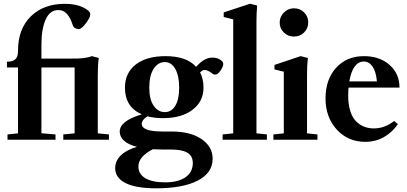

<svg xmlns="http://www.w3.org/2000/svg" viewBox="-20 -746 2172 1025"><path d="M20 0V-28.3L76.2 -34.2V-385.7H17.1V-416.5Q47.4 -416.5 61.8 -429.4Q76.2 -442.4 76.2 -476.1Q76.2 -591.3 144.3 -658.4Q212.4 -725.6 326.7 -725.6Q384.3 -725.6 423.1 -707Q461.9 -688.5 461.9 -668.9Q461.9 -652.8 438.7 -621.8Q415.5 -590.8 400.4 -590.8Q390.1 -590.8 380.9 -595.9Q371.6 -601.1 368.2 -612.3Q342.8 -692.4 292.5 -692.4Q246.1 -692.4 223.6 -641.6Q201.2 -590.8 201.2 -507.8V-433.1H336.4Q376.5 -433.1 394.5 -433.6Q412.6 -434.1 433.6 -437Q454.6 -439.9 470.7 -446.3L507.3 -436.5Q502 -400.9 502 -343.8V-34.2L561.5 -28.3V0H317.9V-28.3L378.4 -34.2V-385.7H201.2V-34.7L276.4 -28.3V0Z M850.6 -115.2Q805.2 -115.2 767.6 -125Q736.8 -106.4 736.8 -84.5Q736.8 -43.9 849.1 -43.9H897.9Q996.1 -43.9 1055.7 -3.7Q1115.2 36.6 1115.2 101.6Q1115.2 176.8 1035.9 218Q956.5 259.3 813 259.3Q706.5 259.3 650.9 231.7Q595.2 204.1 594.7 151.4Q595.2 112.3 625.5 83Q655.8 53.7 711.4 38.1Q620.1 14.2 619.1 -43.5Q619.6 -72.3 647.9 -94.7Q676.3 -117.2 736.8 -135.7Q647 -174.8 647 -277.8Q647 -356.9 704.8 -401.6Q762.7 -446.3 863.8 -446.3Q975.6 -446.3 1027.3 -389.2Q1069.8 -438.5 1113.3 -438.5Q1140.6 -438.5 1158.2 -425.3Q1171.9 -416 1171.9 -403.3Q1171.9 -390.6 1157.2 -369.1Q1142.6 -347.7 1129.4 -347.7Q1118.2 -347.7 1108.9 -356.9Q1103 -362.3 1091.3 -367.4Q1079.6 -372.6 1071.8 -372.6Q1060.5 -372.6 1048.3 -359.4Q1066.4 -324.2 1066.4 -278.3Q1066.4 -204.6 1008.3 -160.2Q950.2 -115.7 850.6 -115.2ZM860.4 -147.5Q895.5 -147.5 916 -181.6Q936.5 -215.8 936.5 -277.8Q936.5 -341.3 915.8 -377.9Q895 -414.6 860.4 -414.6Q823.2 -414.6 800 -378.4Q776.9 -342.3 776.9 -277.8Q776.9 -216.3 800 -181.9Q823.2 -147.5 860.4 -147.5ZM718.8 142.6Q718.8 183.6 756.3 205.6Q793.9 227.5 861.8 227.5Q931.2 227.5 970.2 200.2Q1009.3 172.9 1009.3 124.5Q1009.3 86.9 981 69.6Q952.6 52.2 891.6 52.2H845.2Q819.3 52.2 795.9 50.8Q718.8 90.3 718.8 142.6Z M1168.5 0V-28.3L1225.1 -34.2V-642.6L1174.3 -655.3V-679.7L1314.9 -726.1L1353 -716.3Q1349.1 -676.3 1349.1 -629.9V-34.2L1404.8 -28.3V0Z M1473.1 -626Q1473.1 -656.7 1495.8 -679.2Q1518.6 -701.7 1549.3 -701.7Q1581.5 -701.7 1603.5 -679.9Q1625.5 -658.2 1625.5 -626Q1625.5 -594.2 1603.3 -572.5Q1581.1 -550.8 1549.3 -550.8Q1517.6 -550.8 1495.4 -572.5Q1473.1 -594.2 1473.1 -626ZM1439.5 0V-28.3L1495.1 -34.2V-363.3L1445.3 -375.5V-399.4L1585 -446.3L1623.5 -436.5Q1619.1 -397.9 1619.1 -348.6V-34.2L1674.8 -28.3V0Z M1929.7 11.2Q1837.9 11.2 1777.8 -54.4Q1717.8 -120.1 1717.8 -220.7Q1717.8 -321.8 1774.2 -384Q1830.6 -446.3 1922.9 -446.3Q2006.8 -446.3 2059.8 -399.4Q2112.8 -352.5 2112.8 -278.3H1840.8Q1838.9 -259.3 1838.9 -235.8Q1838.9 -188.5 1849.9 -153.6Q1860.8 -118.7 1880.4 -98.9Q1899.9 -79.1 1923.6 -69.8Q1947.3 -60.5 1976.1 -60.5Q2034.2 -60.5 2084 -100.1L2104 -83.5Q2076.2 -41 2030.8 -14.9Q1985.4 11.2 1929.7 11.2ZM1922.4 -417.5Q1863.8 -417.5 1844.7 -311.5H1992.2Q1987.3 -363.8 1969 -390.6Q1950.7 -417.5 1922.4 -417.5Z"/></svg>

Font: Elstob
Style: Bold
Weight: 700
Designer: Peter S. Baker
Version: Version 1.015